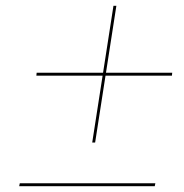

<svg xmlns="http://www.w3.org/2000/svg" viewBox="-20 -640 632 660"><path d="M48 -10H514L512 0H46ZM106 -390H572L571 -380H105ZM380 -620 307 -150H297L370 -620Z"/></svg>

Font: Jost Thin
Style: Italic
Weight: 200
Italic angle: -5°
Version: Version 3.710